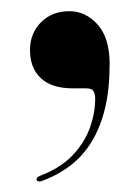

<svg xmlns="http://www.w3.org/2000/svg" viewBox="-20 -162 246 352"><path d="M114 0Q74.5 0 54.8 -18.8Q35 -37.5 35 -70Q35 -101 55.2 -121.2Q75.5 -141.5 107 -141.5Q137 -141.5 159 -117Q181 -92.5 181 -44.5Q181 0.5 172.8 35.5Q164.5 70.5 148.5 97Q132.5 123.5 109 141.5Q85.5 159.5 55 170.5Q52 171 49.8 170.2Q47.5 169.5 47 167.5Q47 165 48.2 163.5Q49.5 162 53 160.5Q91 146 113 122.8Q135 99.5 144.8 72.2Q154.5 45 154.5 19Q154.5 10.5 151.5 5.2Q148.5 0 138.5 0Z"/></svg>

Font: Fraunces 120pt SemiBold
Style: Regular
Weight: 600
Version: Version 1.000;[b76b70a41]